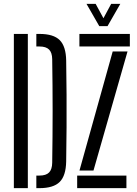

<svg xmlns="http://www.w3.org/2000/svg" viewBox="-20 -976 711 996"><path d="M51.9 0V-800H124.4V0ZM168.5 0V-65.2H184.6Q218.9 -65.2 234.6 -81.3Q250.3 -97.4 250.8 -131.6Q251.9 -199 252.4 -266.1Q253 -333.2 253 -400.3Q253 -467.4 252.4 -534.6Q251.9 -601.7 250.8 -669Q250.3 -703.1 234.6 -718.9Q218.9 -734.8 185.4 -734.8H168.5V-800H185.4Q257.7 -800 289.9 -767.8Q322.1 -735.5 323.3 -661.8Q324.8 -568.4 325.3 -484.2Q325.8 -400.1 325.3 -316.1Q324.8 -232.2 323.3 -138.8Q322.1 -64.6 289.7 -32.3Q257.3 0 184.6 0ZM380.3 0V-65.2H635.8V0ZM391.9 -734.8V-800H653.6V-734.8ZM392.3 -91.5 564.6 -708.9H641.5L465 -91.5ZM494.9 -840.6 428.8 -955.8H476.3L516.6 -881.4L556.6 -955.8H604L537.9 -840.6Z"/></svg>

Font: Big Shoulders Stencil Display SC Thin
Style: Regular
Weight: 100
Designer: Patric King
Foundry: XO Type Co
Version: Version 2.001